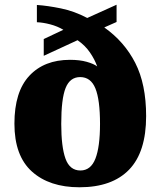

<svg xmlns="http://www.w3.org/2000/svg" viewBox="-20 -782 680 812"><path d="M316 10Q189 10 115 -56.5Q41 -123 41 -259Q41 -394 104 -461.5Q167 -529 276 -529Q317 -529 347 -520.5Q377 -512 391 -501Q381 -530 360.5 -560Q340 -590 308 -612L165 -546V-617L248 -656Q223 -671 192.5 -679Q162 -687 136 -688V-761Q181 -758 237.5 -746.5Q294 -735 349 -706L473 -762V-689L421 -666Q506 -606 552 -516Q598 -426 598 -291Q598 -139 526 -64.5Q454 10 316 10ZM320 -61Q364 -61 383.5 -111Q403 -161 403 -258Q403 -360 383.5 -408Q364 -456 319 -456Q276 -456 257.5 -410Q239 -364 239 -258Q239 -161 257 -111Q275 -61 320 -61Z"/></svg>

Font: Noto Serif Telugu Black
Style: Regular
Weight: 900
Designer: Jelle Bosma - Monotype Design Team
Foundry: Monotype Imaging Inc.
Version: Version 2.005; ttfautohint (v1.8.4.7-5d5b)